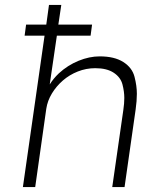

<svg xmlns="http://www.w3.org/2000/svg" viewBox="-20 -760 598 780"><path d="M80 -615 86 -660H168L179 -740H229L217 -660H354L348 -615H211L182 -417Q197 -441 219 -462Q255 -495 299 -513Q343 -531 385 -531Q445 -531 481 -508Q517 -485 526.5 -448Q536 -411 536 -379Q536 -350 531 -315L486 0H436L481 -313Q485 -340 485 -362Q485 -388 477.5 -417Q470 -446 442 -464.5Q414 -483 367 -483Q330 -483 296 -469.5Q262 -456 235.5 -433Q209 -410 191 -380.5Q173 -351 168 -318L123 0H73L161 -615Z"/></svg>

Font: Lexend ExtLt
Style: Italic
Weight: 250
Italic angle: -8.13011°
Designer: Bonnie Shaver-Troup, Thomas Jockin
Foundry: Lexend
Version: Version 1.007